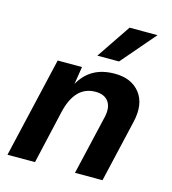

<svg xmlns="http://www.w3.org/2000/svg" viewBox="-110 -832 827 923"><g transform="rotate(15 303.5 -371.0)"><path d="M560 -742 414 -572H306L421 -742ZM410 -510Q494 -510 536 -456Q578 -402 557 -311L485 0H348L417 -297Q428 -346 408 -374Q388 -402 343 -402Q242 -402 210 -267L149 0H12L128 -500H249L235 -412Q289 -510 410 -510Z"/></g></svg>

Font: Elaine Sans SemiBold
Style: Italic
Weight: 600
Italic angle: -13°
Designer: Wei Huang
Foundry: Wei Huang
Version: Version 2.001;December 24, 2019;FontCreator 12.0.0.2547 64-b